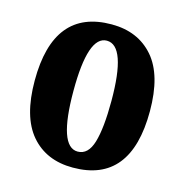

<svg xmlns="http://www.w3.org/2000/svg" viewBox="-88 -631 695 723"><g transform="rotate(15 259.5 -269.5)"><path d="M258 10Q484 10 484 -270Q484 -411 424 -480Q364 -549 261 -549Q35 -549 35 -270Q35 -129 94.5 -59.5Q154 10 258 10ZM260 -53Q186 -53 186 -270Q186 -485 259 -485Q334 -485 334 -270Q334 -164 317.5 -108.5Q301 -53 260 -53Z"/></g></svg>

Font: Noto Serif ExtraCondensed Extra
Style: Regular
Weight: 800
Width: 3
Designer: Monotype Design Team
Foundry: Monotype Imaging Inc.
Version: Version 1.002